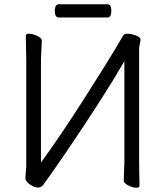

<svg xmlns="http://www.w3.org/2000/svg" viewBox="-20 -866 778 900"><path d="M483 -784H255Q237 -784 237 -815Q237 -846 256 -846H484Q502 -846 502 -815Q502 -784 483 -784ZM560 -19 563 -105V-579Q472 -421 293 -157Q237 -75 184 -1Q174 13 160 13Q146 13 132 6Q118 -1 108.5 -11.5Q99 -22 99 -32L103 -87V-588L101 -697Q101 -708 114.5 -708Q128 -708 142 -703Q176 -691 176 -675L172 -589V-104Q266 -233 375.5 -405Q485 -577 518.5 -633.5Q552 -690 557 -699Q562 -708 578 -708Q594 -708 616.5 -700Q639 -692 639 -678L632 -641V-106L634 3Q634 14 621 14Q608 14 594 9Q580 4 570 -4Q560 -12 560 -19Z"/></svg>

Font: Fusion Kai T
Style: Regular
Weight: 400
Designer: Fontworks Inc.
Version: Version 24.134;May 13, 2024